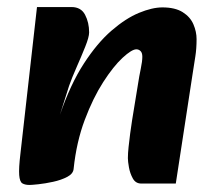

<svg xmlns="http://www.w3.org/2000/svg" viewBox="-20 -511 621 545"><path d="M381 10Q365 10 357 -4.5Q349 -19 346 -36Q343 -53 343 -62Q343 -76 345 -94Q347 -112 349.5 -132Q352 -152 355 -170L372 -274Q375 -294 379.5 -315.5Q384 -337 384 -350Q384 -361 379 -366Q374 -371 367 -371Q354 -371 328 -347Q302 -323 273 -278Q244 -233 220.5 -170.5Q197 -108 189 -32L150 -185Q180 -272 218 -330.5Q256 -389 296.5 -424Q337 -459 374.5 -474.5Q412 -490 441 -490Q477 -490 498.5 -476.5Q520 -463 529 -442Q538 -421 538 -400Q538 -373 534.5 -351Q531 -329 527 -303L479 10ZM64 14Q51 14 43.5 9.5Q36 5 34.5 -14Q33 -33 38 -75L85 -491H183Q210 -491 221.5 -469Q233 -447 233 -419Q233 -406 222 -378.5Q211 -351 197.5 -320.5Q184 -290 176 -267L150 -185L206 -191L189 -32Q188 -18 171 -9Q154 0 131 5Q108 10 89 12Q70 14 64 14Z"/></svg>

Font: Alkatra
Style: Bold
Weight: 700
Designer: Suman Bhandary
Version: Version 1.100;gftools[0.9.22]